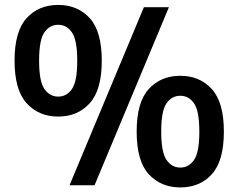

<svg xmlns="http://www.w3.org/2000/svg" viewBox="-20 -770 991 798"><path d="M222 -285.5Q141 -285.5 90.8 -340.8Q40.5 -396 40.5 -518Q40.5 -639.5 90.5 -694.5Q140.5 -749.5 222 -749.5Q303 -749.5 353 -694.5Q403 -639.5 403 -518Q403 -396 352.8 -340.8Q302.5 -285.5 222 -285.5ZM269 0 578 -740H682L373 0ZM222 -368.5Q257 -368.5 279 -400Q301 -431.5 301 -517.5Q301 -603.5 279 -635.2Q257 -667 222 -667Q186.5 -667 164.5 -635.5Q142.5 -604 142.5 -518Q142.5 -432 164.5 -400.2Q186.5 -368.5 222 -368.5ZM729.5 9Q648.5 9 598.2 -46Q548 -101 548 -223Q548 -345 598.2 -400Q648.5 -455 729.5 -455Q810 -455 860.2 -400Q910.5 -345 910.5 -223Q910.5 -101 860.5 -46Q810.5 9 729.5 9ZM729.5 -73.5Q764.5 -73.5 786.5 -105.2Q808.5 -137 808.5 -222.5Q808.5 -309 786.5 -340.5Q764.5 -372 729.5 -372Q694 -372 672 -340.5Q650 -309 650 -223.5Q650 -137.5 672 -105.5Q694 -73.5 729.5 -73.5Z"/></svg>

Font: Encode Sans SmCnd SmBold
Style: Regular
Weight: 600
Width: 4
Designer: Multiple Designers
Foundry: Impallari Type
Version: Version 3.002; ttfautohint (v1.8.3) -l 8 -r 50 -G 200 -x 14 